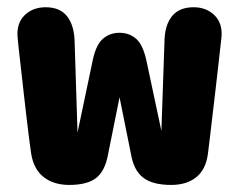

<svg xmlns="http://www.w3.org/2000/svg" viewBox="-20 -505 659 530"><path d="M171 5.5Q128.5 5.5 100.8 -16Q73 -37.5 66 -81Q64.5 -89 61.5 -113.8Q58.5 -138.5 54.2 -172.5Q50 -206.5 46 -243.8Q42 -281 38 -314.8Q34 -348.5 31.5 -372.2Q29 -396 28.5 -402.5Q25.5 -441 48 -463Q70.5 -485 106 -485Q145.5 -485 165.2 -460Q185 -435 186 -389.5L194 -139L234.5 -331.5Q243.5 -379.5 263 -397Q282.5 -414.5 310 -414.5Q337.5 -414.5 356.8 -397Q376 -379.5 385.5 -331.5L425.5 -143.5L434 -389.5Q434.5 -435 454.5 -460Q474.5 -485 514.5 -485Q549.5 -485 572 -463Q594.5 -441 591.5 -403Q590.5 -395.5 588 -372.5Q585.5 -349.5 581.8 -316.8Q578 -284 573.8 -247.5Q569.5 -211 565.5 -177Q561.5 -143 558.5 -117.5Q555.5 -92 554 -81Q548.5 -37.5 522 -16Q495.5 5.5 452.5 5.5Q401 5.5 375 -14.8Q349 -35 341.5 -80L310 -236.5L278.5 -80Q270.5 -34 246 -14.2Q221.5 5.5 171 5.5Z"/></svg>

Font: Sono ExtraLight Monospace
Style: Bold
Weight: 700
Version: Version 2.112